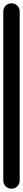

<svg xmlns="http://www.w3.org/2000/svg" viewBox="-20 -1150 140 1170"><path d="M0 -50H100V-1080H0ZM50 -100Q29 -100 14.5 -85.5Q0 -71 0 -50Q0 -29 14.5 -14.5Q29 0 50 0Q71 0 85.5 -14.5Q100 -29 100 -50Q100 -71 85.5 -85.5Q71 -100 50 -100ZM50 -1130Q29 -1130 14.5 -1115.5Q0 -1101 0 -1080Q0 -1059 14.5 -1044.5Q29 -1030 50 -1030Q71 -1030 85.5 -1044.5Q100 -1059 100 -1080Q100 -1101 85.5 -1115.5Q71 -1130 50 -1130Z"/></svg>

Font: Wavefont SemiBold
Style: Regular
Weight: 600
Version: Version 3.004;gftools[0.9.33]